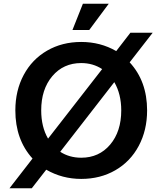

<svg xmlns="http://www.w3.org/2000/svg" viewBox="-20 -940 867 1026"><path d="M30.8 65.9 153.8 -92.8Q62 -193.8 62 -350.1Q62 -456.1 106.7 -539.6Q151.4 -623 231.7 -669.4Q312 -715.8 414.1 -715.8Q516.6 -715.8 601.1 -667L676.8 -765.1H795.9L672.9 -606.9Q766.1 -505.9 766.1 -350.1Q766.1 -244.1 721.4 -160.4Q676.8 -76.7 596.4 -30.3Q516.1 16.1 414.1 16.1Q312.5 16.1 227.1 -33.2L149.9 65.9ZM414.1 -97.2Q509.3 -97.2 568.6 -167.2Q627.9 -237.3 627.9 -350.1Q627.9 -437.5 590.8 -501L301.8 -128.9Q350.6 -97.2 414.1 -97.2ZM367.2 -779.8 422.9 -919.9H561L457 -779.8ZM200.2 -350.1Q200.2 -262.2 236.8 -199.2L525.9 -570.8Q476.6 -603 414.1 -603Q318.8 -603 259.5 -533Q200.2 -462.9 200.2 -350.1Z"/></svg>

Font: Uncut Sans
Style: Bold
Weight: 700
Designer: Kasper Nordkvist
Foundry: UNCUT.wtf
Version: Version 1.304;Glyphs 3.2 (3246)